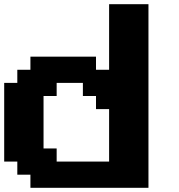

<svg xmlns="http://www.w3.org/2000/svg" viewBox="-20 -895 852 915"><path d="M125 0H687.5V-875H500V-562.5H437.5V-625H125V-562.5H62.5V-500H0V-125H62.5V-62.5H125ZM500 -125H250V-187.5H187.5V-437.5H250V-500H375V-437.5H437.5V-375H500Z"/></svg>

Font: Faithful 32x
Style: Semibold
Weight: 400
Foundry: Faithful Resource Pack
Version: Version 1.0; January 27, 2023